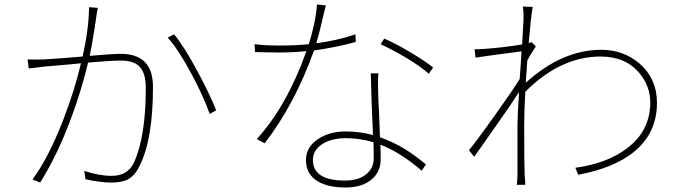

<svg xmlns="http://www.w3.org/2000/svg" viewBox="-20 -803 3040 856"><path d="M416 -768 413 -752Q411 -742 410 -733Q409 -727 406 -705L404 -695L403 -684Q401 -671 399 -660Q389 -597 380 -554Q484 -563 518 -563Q662 -563 662 -416Q662 -180 602 -63Q581 -19 548 -2Q521 11 475 11Q449 11 415 6Q386 2 361 -4L356 -41Q422 -19 478 -19Q549 -19 577 -78Q630 -193 630 -411Q630 -482 598 -510Q572 -533 517 -533Q476 -533 373 -524Q339 -387 297 -276Q238 -116 159 11L125 -3Q195 -97 262 -269Q313 -401 341 -521L292 -516L268 -514L246 -512Q195 -507 176 -506Q171 -505 161 -504L144 -502Q121 -500 108 -498L103 -538Q139 -537 174 -538Q197 -539 248 -543Q278 -545 348 -551Q376 -672 377 -771ZM756 -650Q799 -599 860 -486Q913 -388 944 -311L915 -295Q888 -372 835 -471Q776 -582 728 -635Z M1566 -616Q1485 -593 1380 -578Q1295 -340 1160 -164L1125 -183Q1260 -332 1346 -575Q1286 -569 1225 -569Q1181 -569 1117 -571L1115 -606Q1162 -600 1226 -600Q1299 -600 1357 -606Q1371 -652 1380 -694Q1391 -745 1393 -783L1433 -779Q1429 -766 1424 -744L1419 -723L1414 -701Q1400 -642 1390 -610Q1482 -622 1565 -650ZM1646 -129Q1645 -154 1645 -169Q1583 -187 1523 -187Q1457 -187 1416 -160Q1375 -133 1375 -90Q1375 2 1518 2Q1583 2 1617 -30Q1646 -56 1646 -95ZM1667 -476Q1664 -439 1666 -390Q1666 -368 1670 -300Q1671 -266 1672 -246L1674 -191Q1732 -171 1789 -136Q1832 -109 1879 -70L1860 -42Q1765 -124 1676 -158Q1676 -145 1677 -122V-91Q1677 -38 1638 -4Q1595 33 1520 33Q1443 33 1396 5Q1344 -27 1344 -89Q1344 -149 1401 -185Q1451 -217 1521 -217Q1584 -217 1643 -201Q1642 -228 1640 -270L1637 -342Q1634 -430 1633 -476ZM1693 -631Q1746 -608 1813 -568Q1878 -529 1911 -502L1892 -474Q1858 -505 1790 -546Q1732 -580 1677 -606Z M2369 -596Q2346 -562 2331 -534Q2328 -499 2324 -434Q2486 -581 2661 -581Q2759 -581 2831 -520Q2908 -453 2909 -347Q2910 -209 2804 -124Q2715 -53 2558 -24L2545 -55Q2685 -74 2773 -140Q2880 -219 2879 -348Q2879 -419 2830 -478Q2768 -551 2658 -551Q2479 -551 2322 -394Q2317 -304 2317 -245Q2317 -80 2319 -24Q2320 -14 2321 -1L2322 21H2284Q2285 14 2286 2Q2287 -12 2287 -23V-245Q2287 -281 2294 -393Q2262 -342 2199 -253Q2179 -224 2145 -176L2119 -139Q2104 -119 2094 -104L2071 -133Q2114 -187 2188 -291Q2265 -399 2297 -451Q2303 -532 2305 -574Q2287 -571 2213 -562Q2177 -557 2155 -554Q2123 -549 2100 -546L2096 -584Q2107 -583 2119 -584Q2127 -584 2140 -585Q2169 -587 2215 -592Q2269 -598 2308 -605Q2309 -623 2310 -645L2311 -662L2312 -678Q2314 -710 2314 -716V-744Q2313 -761 2311 -774L2355 -772Q2348 -738 2337 -611Q2342 -613 2350 -615Z"/></svg>

Font: Noto Sans CJK TC Thin
Style: Regular
Weight: 250
Designer: Ryoko NISHIZUKA ???? (kana & ideographs); Paul D. Hunt (Latin, Greek & Cyrillic); Wenlong ZHANG ??? (bopomofo); Sandoll 
Foundry: Adobe Systems Incorporated
Version: Version 1.004 January 19, 2016